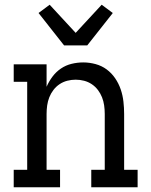

<svg xmlns="http://www.w3.org/2000/svg" viewBox="-20 -792 640 812"><path d="M38 0V-74H95V-446H38V-520H177V-425Q187 -448 202 -468Q217 -488 237.5 -502Q258 -516 282.5 -522Q307 -528 332 -528Q358 -528 384 -521Q410 -514 431 -498.5Q452 -483 467 -461Q482 -439 490.5 -414Q499 -389 502 -362.5Q505 -336 505 -310V-74H562V0H366V-74H423V-310Q423 -328 420.5 -346Q418 -364 411.5 -380.5Q405 -397 394 -411.5Q383 -426 368 -436Q353 -446 335.5 -450.5Q318 -455 300 -455Q282 -455 264.5 -450.5Q247 -446 232 -436Q217 -426 206 -411.5Q195 -397 188.5 -380.5Q182 -364 179.5 -346Q177 -328 177 -310V-74H234V0ZM251 -600 143 -737 190 -772 300 -653 410 -772 457 -737 349 -600Z"/></svg>

Font: Iosevka Plex Etoile
Style: Regular
Weight: 400
Designer: Belleve Invis
Foundry: Belleve Invis
Version: Version 25.1.1; ttfautohint (v1.8.4)